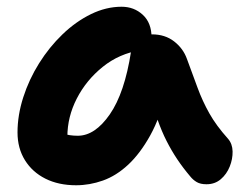

<svg xmlns="http://www.w3.org/2000/svg" viewBox="-20 -540 723 570"><path d="M206 10Q154 10 115 -9.5Q76 -29 54 -64.5Q32 -100 32 -147Q32 -198 49 -251Q66 -304 96 -352Q126 -400 165.5 -438Q205 -476 250 -498Q295 -520 341 -520Q378 -520 404 -496Q430 -472 430 -428Q430 -412 421 -403Q412 -394 398 -391Q334 -381 285 -341.5Q236 -302 208 -247.5Q180 -193 180 -134Q180 -117 182.5 -102.5Q185 -88 193 -66L125 -168Q149 -150 167.5 -143.5Q186 -137 211 -137Q262 -137 306 -200.5Q350 -264 369 -387Q372 -411 390 -424.5Q408 -438 431 -438Q470 -438 497 -417Q524 -396 535 -365Q552 -319 566.5 -279.5Q581 -240 601.5 -203.5Q622 -167 657 -128Q670 -113 670.5 -90.5Q671 -68 662 -45.5Q653 -23 635.5 -8Q618 7 593 7Q575 7 564 0.5Q553 -6 545 -16Q523 -42 506 -67.5Q489 -93 474.5 -121.5Q460 -150 447.5 -185.5Q435 -221 422 -268L475 -272Q456 -192 426 -138Q396 -84 360.5 -51Q325 -18 285.5 -4Q246 10 206 10Z"/></svg>

Font: Shantell Sans
Style: Bold
Weight: 700
Designer: Stephen Nixon, Anya Danilova, Shantell Martin
Foundry: Arrow Type
Version: Version 1.011;[c5ecc13dd]